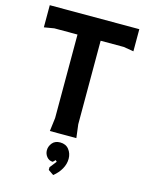

<svg xmlns="http://www.w3.org/2000/svg" viewBox="-136 -783 847 1106"><g transform="rotate(15 287.0 -230.0)"><path d="M208 0 218 -80V-644H356V-80L366 0ZM20 -568V-700H554V-568L494 -578H80ZM292 240 260 218V202L292 161L284 153L270 167Q248 167 234 150Q220 133 220 111Q220 88 236 68Q252 48 283 48Q317 48 335.5 71.5Q354 95 354 127Q354 158 337.5 187.5Q321 217 292 240Z"/></g></svg>

Font: AR One Sans
Style: Bold
Weight: 700
Designer: Niteesh Yadav
Foundry: Niteesh Yadav
Version: Version 1.001;gftools[0.9.33]